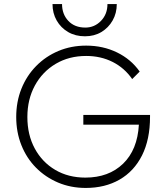

<svg xmlns="http://www.w3.org/2000/svg" viewBox="-20 -918 814 947"><path d="M403 9Q329 9 266.5 -17.5Q204 -44 157.5 -91Q111 -138 85.5 -202Q60 -266 60 -341Q60 -416 85.5 -480Q111 -544 158 -592Q205 -640 268 -666.5Q331 -693 405 -693Q488 -693 557 -659.5Q626 -626 669 -565L632 -528Q594 -583 535.5 -612.5Q477 -642 405 -642Q320 -642 254.5 -603Q189 -564 152 -496Q115 -428 115 -341Q115 -253 151.5 -185.5Q188 -118 252.5 -80Q317 -42 401 -42Q516 -42 587 -110.5Q658 -179 665 -303H391V-351H720V-342Q720 -230 680.5 -151.5Q641 -73 569.5 -32Q498 9 403 9ZM556 -898Q556 -853 535.5 -817Q515 -781 480 -760Q445 -739 399 -739Q352 -739 316 -760Q280 -781 259.5 -817Q239 -853 239 -898H286Q286 -848 317 -815Q348 -782 401 -782Q446 -782 478 -815Q510 -848 510 -898Z"/></svg>

Font: Outfit ExtraLight
Style: Regular
Weight: 200
Designer: Rodrigo Fuenzalida
Foundry: fragTYPE
Version: Version 1.100; ttfautohint (v1.8.4.7-5d5b);gftools[0.9.27]